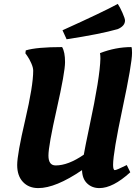

<svg xmlns="http://www.w3.org/2000/svg" viewBox="-20 -951 708 983"><path d="M313 -633C313 -667.7 308 -693.3 298 -710C210.7 -710 148.7 -704.3 112 -693L110 -678L120 -664C126.7 -654.7 133.3 -642.5 140 -627.5C146.7 -612.5 150 -599.7 150 -589C150 -537.7 136.3 -453.5 109 -336.5C81.7 -219.5 68 -142.7 68 -106C68 -69.3 77.8 -40.5 97.5 -19.5C117.2 1.5 143.3 12 176 12C235.3 12 310 -18.7 400 -80C400.7 -50.7 409.3 -28 426 -12C442.7 4 463.7 12 489 12C535 12 587.7 -15 647 -69L629 -106C594.3 -88.7 574 -80 568 -80C562 -80 559 -89 559 -107C559 -148.3 575.2 -245 607.5 -397C639.8 -549 656 -643.3 656 -680C656 -696 655 -706 653 -710C599 -710 545.3 -699.7 492 -679C493.3 -671.7 494 -662.3 494 -651C492.7 -587.7 474 -472 438 -304C422.7 -231.3 413 -183 409 -159C355.7 -122.3 307.7 -104 265 -104C240.3 -104 228 -120.8 228 -154.5C228 -188.2 242.2 -267.7 270.5 -393C298.8 -518.3 313 -598.3 313 -633ZM620 -846C620 -852.7 615.7 -865.8 607 -885.5C598.3 -905.2 590.3 -920.3 583 -931C534.3 -904.3 440 -859.3 300 -796L321 -750C435 -767.3 522.3 -784.7 583 -802C607.7 -812.7 620 -827.3 620 -846Z"/></svg>

Font: Oleo Script
Style: Regular
Weight: 400
Designer: Soytutype
Foundry: Soytutype
Version: Version 1.002